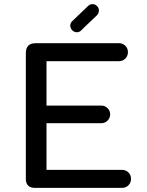

<svg xmlns="http://www.w3.org/2000/svg" viewBox="-20 -909 710 929"><path d="M149 0Q105 0 105 -44V-652Q105 -700 153 -700H556Q574 -700 586.5 -687.5Q599 -675 599 -657Q599 -638 586.5 -625.5Q574 -613 556 -613H205V-398H471Q488 -398 500.5 -385.5Q513 -373 513 -356Q513 -338 500.5 -325.5Q488 -313 471 -313H205V-87H571Q589 -87 601.5 -74.5Q614 -62 614 -44Q614 -25 601.5 -12.5Q589 0 571 0ZM406 -880Q415 -889 428 -889Q441 -889 450 -879Q459 -870 458.5 -857Q458 -844 449 -835Q426 -813 415 -802.5Q404 -792 398 -786.5Q392 -781 387.5 -776.5Q383 -772 373 -762Q364 -753 352 -753Q339 -753 329 -763Q320 -773 320 -785.5Q320 -798 330 -807Q349 -825 368 -843.5Q387 -862 406 -880Z"/></svg>

Font: Sepalumica Med
Style: Regular
Weight: 500
Designer: Julieta Ulanovsky
Foundry: Julieta Ulanovsky
Version: Version 7.200